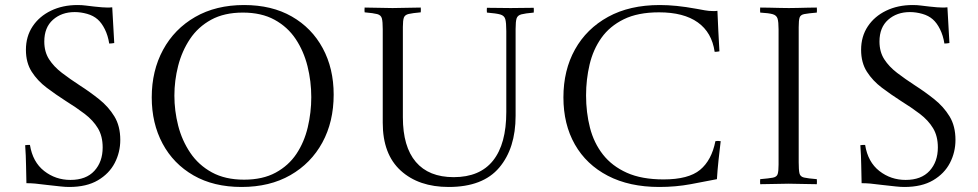

<svg xmlns="http://www.w3.org/2000/svg" viewBox="-20 -731 3887 763"><path d="M85 -3Q84 -35 83.5 -73.5Q83 -112 80 -154Q85 -155 89.5 -155Q94 -155 99 -155Q110 -87 155.5 -51.5Q201 -16 260 -16Q322 -16 355 -52Q388 -88 388 -145Q388 -190 369 -221.5Q350 -253 316.5 -278.5Q283 -304 241 -330Q202 -355 165.5 -382.5Q129 -410 106 -446Q83 -482 83 -533Q83 -586 109.5 -626Q136 -666 182.5 -688.5Q229 -711 288 -711Q306 -711 320.5 -709Q335 -707 354 -705Q373 -703 385 -702Q397 -701 407 -701Q409 -701 414 -701Q419 -701 426 -702L434 -560Q428 -559 423.5 -558.5Q419 -558 414 -558Q409 -590 396.5 -615Q384 -640 368 -654Q351 -669 326 -676Q301 -683 277 -683Q225 -683 190.5 -652.5Q156 -622 156 -566Q156 -525 175 -495.5Q194 -466 226 -441.5Q258 -417 298 -391Q337 -366 374 -336.5Q411 -307 434.5 -268.5Q458 -230 458 -175Q458 -126 436 -83.5Q414 -41 369 -14.5Q324 12 255 12Q240 12 221.5 10Q203 8 167 4Q137 0 119.5 -1.5Q102 -3 85 -3Z M1306 -355Q1306 -247 1261 -164.5Q1216 -82 1134 -35Q1052 12 940 12Q829 12 749 -34Q669 -80 626 -160.5Q583 -241 583 -344Q583 -450 628 -533Q673 -616 755.5 -663.5Q838 -711 950 -711Q1060 -711 1139.5 -665.5Q1219 -620 1262.5 -539.5Q1306 -459 1306 -355ZM1217 -345Q1217 -408 1202 -468Q1187 -528 1155 -576Q1123 -624 1071 -652.5Q1019 -681 945 -681Q871 -681 819 -652.5Q767 -624 735 -576Q703 -528 688 -469.5Q673 -411 673 -351Q673 -291 688 -232Q703 -173 736 -124Q769 -75 822 -46Q875 -17 950 -17Q1024 -17 1075.5 -45Q1127 -73 1158 -119.5Q1189 -166 1203 -225Q1217 -284 1217 -345Z M1429 -701Q1451 -701 1485 -700Q1519 -699 1540 -699Q1561 -699 1595.5 -700Q1630 -701 1652 -701Q1653 -692 1652 -682Q1619 -679 1604 -675.5Q1589 -672 1585 -661Q1581 -650 1581 -624V-265Q1581 -148 1632.5 -87.5Q1684 -27 1783 -27Q1887 -27 1939.5 -93Q1992 -159 1992 -286V-607Q1992 -641 1988 -655Q1984 -669 1968 -673.5Q1952 -678 1915 -681Q1914 -691 1915 -700Q1935 -700 1963.5 -699.5Q1992 -699 2009 -699Q2027 -699 2054 -699.5Q2081 -700 2101 -700Q2102 -691 2101 -681Q2067 -678 2052 -674Q2037 -670 2033 -658Q2029 -646 2029 -616V-271Q2029 -142 1964 -65Q1899 12 1763 12Q1644 12 1572.5 -53Q1501 -118 1501 -243V-615Q1501 -645 1497.5 -658Q1494 -671 1479 -675Q1464 -679 1429 -682Q1428 -691 1429 -701Z M2844 -170Q2840 -138 2835.5 -95.5Q2831 -53 2829 -19Q2784 -10 2724.5 1Q2665 12 2600 12Q2481 12 2395.5 -32.5Q2310 -77 2264.5 -157Q2219 -237 2219 -344Q2219 -452 2265 -534.5Q2311 -617 2396.5 -664Q2482 -711 2602 -711Q2634 -711 2669 -707.5Q2704 -704 2748 -696Q2765 -693 2781 -690Q2797 -687 2815 -687Q2818 -687 2821.5 -687Q2825 -687 2831 -688Q2832 -656 2834.5 -610Q2837 -564 2839 -527Q2833 -526 2829 -525.5Q2825 -525 2820 -525Q2809 -602 2753 -642Q2697 -682 2599 -682Q2515 -682 2459 -654.5Q2403 -627 2370 -580.5Q2337 -534 2323 -474.5Q2309 -415 2309 -352Q2309 -284 2324.5 -223.5Q2340 -163 2376 -117Q2412 -71 2471 -44.5Q2530 -18 2617 -18Q2716 -18 2762 -56Q2808 -94 2823 -170Q2825 -170 2827.5 -170.5Q2830 -171 2833 -171Q2835 -171 2838 -170.5Q2841 -170 2844 -170Z M3154 -623V-86Q3154 -56 3157 -42.5Q3160 -29 3175 -25.5Q3190 -22 3226 -19Q3227 -9 3226 1Q3204 1 3169 0Q3134 -1 3114 -1Q3092 -1 3058 0Q3024 1 3001 1Q3000 -9 3001 -19Q3036 -22 3051.5 -25Q3067 -28 3070.5 -39.5Q3074 -51 3074 -77V-614Q3074 -644 3070 -657Q3066 -670 3051 -674.5Q3036 -679 3001 -681Q3000 -691 3001 -701Q3016 -701 3037.5 -700.5Q3059 -700 3080 -699.5Q3101 -699 3115 -699Q3129 -699 3149.5 -699.5Q3170 -700 3191 -700.5Q3212 -701 3226 -701Q3227 -691 3226 -681Q3191 -678 3176 -675Q3161 -672 3157.5 -661Q3154 -650 3154 -623Z M3404 -3Q3403 -35 3402.5 -73.5Q3402 -112 3399 -154Q3404 -155 3408.5 -155Q3413 -155 3418 -155Q3429 -87 3474.5 -51.5Q3520 -16 3579 -16Q3641 -16 3674 -52Q3707 -88 3707 -145Q3707 -190 3688 -221.5Q3669 -253 3635.5 -278.5Q3602 -304 3560 -330Q3521 -355 3484.5 -382.5Q3448 -410 3425 -446Q3402 -482 3402 -533Q3402 -586 3428.5 -626Q3455 -666 3501.5 -688.5Q3548 -711 3607 -711Q3625 -711 3639.5 -709Q3654 -707 3673 -705Q3692 -703 3704 -702Q3716 -701 3726 -701Q3728 -701 3733 -701Q3738 -701 3745 -702L3753 -560Q3747 -559 3742.5 -558.5Q3738 -558 3733 -558Q3728 -590 3715.5 -615Q3703 -640 3687 -654Q3670 -669 3645 -676Q3620 -683 3596 -683Q3544 -683 3509.5 -652.5Q3475 -622 3475 -566Q3475 -525 3494 -495.5Q3513 -466 3545 -441.5Q3577 -417 3617 -391Q3656 -366 3693 -336.5Q3730 -307 3753.5 -268.5Q3777 -230 3777 -175Q3777 -126 3755 -83.5Q3733 -41 3688 -14.5Q3643 12 3574 12Q3559 12 3540.5 10Q3522 8 3486 4Q3456 0 3438.5 -1.5Q3421 -3 3404 -3Z"/></svg>

Font: Castoro Titling
Style: Regular
Weight: 400
Version: Version 2.04